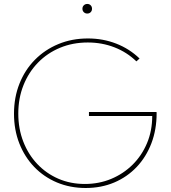

<svg xmlns="http://www.w3.org/2000/svg" viewBox="-20 -943 869 978"><path d="M674.8 -630.4Q626.5 -677.2 563 -701.9Q499.5 -726.6 427.2 -726.6Q350.6 -726.6 285.9 -699.7Q221.2 -672.9 173.6 -624Q126 -575.2 99.6 -509Q73.2 -442.9 73.2 -364.3Q73.2 -287.1 98.6 -221.7Q124 -156.2 169.7 -107.9Q215.3 -59.6 277.1 -32.7Q338.9 -5.9 412.1 -5.9Q483.9 -5.9 546.1 -31.7Q608.4 -57.6 655.5 -104.2Q702.6 -150.9 729 -214.1Q755.4 -277.3 755.4 -352.1H433.1V-372.6H777.3L777.8 -366.2Q777.8 -282.7 751.2 -213.1Q724.6 -143.6 676.3 -92.5Q627.9 -41.5 561.8 -13.4Q495.6 14.6 416.5 14.6Q337.4 14.6 270.5 -13.4Q203.6 -41.5 154.5 -92.5Q105.5 -143.6 78.4 -212.6Q51.3 -281.7 51.3 -363.8Q51.3 -446.8 79.1 -516.8Q106.9 -586.9 157.7 -638.4Q208.5 -689.9 277.3 -718.5Q346.2 -747.1 427.7 -747.1Q504.4 -747.1 571.8 -720.9Q639.2 -694.8 690.9 -645ZM424.3 -874Q414.1 -874 407 -880.9Q399.9 -887.7 399.9 -898.4Q399.9 -909.2 407 -916Q414.1 -922.9 424.8 -922.9Q435.1 -922.9 441.9 -916Q448.7 -909.2 448.7 -898.4Q448.7 -887.7 441.9 -880.9Q435.1 -874 424.3 -874Z"/></svg>

Font: Kumbh Sans Thin
Style: Regular
Weight: 250
Version: Version 1.004